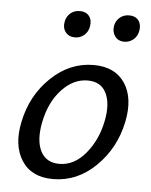

<svg xmlns="http://www.w3.org/2000/svg" viewBox="-48 -652 549 698"><g transform="rotate(5 227.0 -303.5)"><path d="M206 -515Q183 -515 171 -531Q159 -547 164 -570Q168 -589 182 -600.5Q196 -612 216 -612Q238 -612 249.5 -597.5Q261 -583 257 -560Q254 -540 239.5 -527.5Q225 -515 206 -515ZM386 -515Q363 -515 351.5 -531.5Q340 -548 344 -570Q348 -589 362 -600.5Q376 -612 396 -612Q418 -612 429.5 -597.5Q441 -583 437 -560Q434 -540 419.5 -527.5Q405 -515 386 -515ZM171 5Q92 5 56.5 -50.5Q21 -106 39 -192Q59 -290 127.5 -355.5Q196 -421 283 -421Q361 -421 397 -367Q433 -313 415 -225Q395 -128 327 -61.5Q259 5 171 5ZM189 -52Q243 -52 284.5 -101.5Q326 -151 340 -221Q353 -284 334 -323.5Q315 -363 266 -363Q214 -363 171.5 -317.5Q129 -272 114 -197Q101 -130 121 -91Q141 -52 189 -52Z"/></g></svg>

Font: EauTestInfant Medium
Style: Italic
Weight: 500
Italic angle: -12°
Designer: Christian Thalmann (Catharsis Fonts)
Version: Version 0.001;PS 000.001;hotconv 1.0.88;makeotf.lib2.5.64775